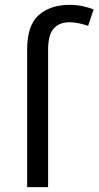

<svg xmlns="http://www.w3.org/2000/svg" viewBox="-20 -767 404 787"><path d="M264.6 -675.8Q223.6 -675.8 200.4 -650.4Q177.2 -625 177.2 -563.5V0H91.3V-563.5Q91.3 -664.1 139.2 -705.6Q187 -747.1 265.6 -747.1Q295.9 -747.1 320.3 -741.5Q344.7 -735.8 363.8 -728.5L341.3 -661.1Q326.2 -666.5 305.4 -671.1Q284.7 -675.8 264.6 -675.8Z"/></svg>

Font: Lunasima
Style: Regular
Weight: 400
Designer: The DocRepair Project, Monotype Design Team
Foundry: Google
Version: Version 2.009